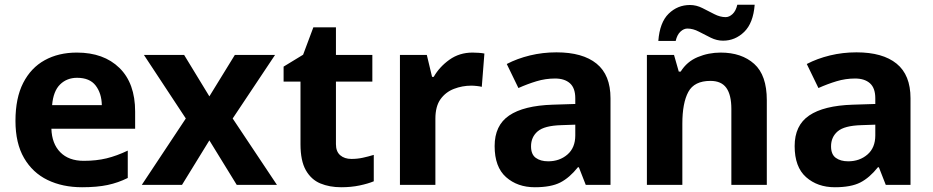

<svg xmlns="http://www.w3.org/2000/svg" viewBox="-20 -777 3922 807"><path d="M303 -556Q416 -556 482 -491.5Q548 -427 548 -308V-236H196Q198 -173 233.5 -137Q269 -101 332 -101Q385 -101 428 -111.5Q471 -122 517 -144V-29Q477 -9 432.5 0.5Q388 10 325 10Q243 10 180 -20.5Q117 -51 81 -113Q45 -175 45 -269Q45 -365 77.5 -428.5Q110 -492 168 -524Q226 -556 303 -556ZM304 -450Q261 -450 232.5 -422Q204 -394 199 -335H408Q407 -385 382 -417.5Q357 -450 304 -450Z M761 -279 585 -546H754L860 -372L967 -546H1136L958 -279L1144 0H975L860 -187L745 0H576Z M1457 -109Q1482 -109 1505 -114Q1528 -119 1551 -126V-15Q1527 -5 1491.5 2.5Q1456 10 1414 10Q1365 10 1326.5 -6Q1288 -22 1265.5 -61.5Q1243 -101 1243 -171V-434H1172V-497L1254 -547L1297 -662H1392V-546H1545V-434H1392V-171Q1392 -140 1410 -124.5Q1428 -109 1457 -109Z M1966 -556Q1977 -556 1992 -555Q2007 -554 2016 -552L2005 -412Q1998 -414 1984.5 -415.5Q1971 -417 1961 -417Q1923 -417 1888 -403.5Q1853 -390 1831.5 -360Q1810 -330 1810 -278V0H1661V-546H1774L1796 -454H1803Q1827 -496 1869 -526Q1911 -556 1966 -556Z M2319 -557Q2429 -557 2487.5 -509.5Q2546 -462 2546 -364V0H2442L2413 -74H2409Q2374 -30 2335 -10Q2296 10 2228 10Q2155 10 2107 -32.5Q2059 -75 2059 -163Q2059 -250 2120 -291.5Q2181 -333 2303 -337L2398 -340V-364Q2398 -407 2375.5 -427Q2353 -447 2313 -447Q2273 -447 2235 -435.5Q2197 -424 2159 -407L2110 -508Q2154 -531 2207.5 -544Q2261 -557 2319 -557ZM2398 -253 2340 -251Q2268 -249 2240 -225Q2212 -201 2212 -162Q2212 -128 2232 -113.5Q2252 -99 2284 -99Q2332 -99 2365 -127.5Q2398 -156 2398 -208Z M3009 -556Q3097 -556 3150 -508.5Q3203 -461 3203 -356V0H3054V-319Q3054 -378 3033 -407.5Q3012 -437 2966 -437Q2898 -437 2873 -390.5Q2848 -344 2848 -257V0H2699V-546H2813L2833 -476H2841Q2867 -518 2912.5 -537Q2958 -556 3009 -556ZM2747 -605Q2753 -683 2790.5 -719.5Q2828 -756 2880 -756Q2907 -756 2932.5 -743Q2958 -730 2982.5 -717.5Q3007 -705 3030 -705Q3045 -705 3059 -718Q3073 -731 3079 -757H3152Q3146 -680 3108 -643Q3070 -606 3019 -606Q2993 -606 2967.5 -618.5Q2942 -631 2917.5 -644Q2893 -657 2869 -657Q2854 -657 2840 -644Q2826 -631 2820 -605Z M3580 -557Q3690 -557 3748.5 -509.5Q3807 -462 3807 -364V0H3703L3674 -74H3670Q3635 -30 3596 -10Q3557 10 3489 10Q3416 10 3368 -32.5Q3320 -75 3320 -163Q3320 -250 3381 -291.5Q3442 -333 3564 -337L3659 -340V-364Q3659 -407 3636.5 -427Q3614 -447 3574 -447Q3534 -447 3496 -435.5Q3458 -424 3420 -407L3371 -508Q3415 -531 3468.5 -544Q3522 -557 3580 -557ZM3659 -253 3601 -251Q3529 -249 3501 -225Q3473 -201 3473 -162Q3473 -128 3493 -113.5Q3513 -99 3545 -99Q3593 -99 3626 -127.5Q3659 -156 3659 -208Z"/></svg>

Font: Noto IKEA Simplified Chinese
Style: Bold
Weight: 700
Designer: Monotype Design Team
Foundry: Monotype Imaging Inc.
Version: Version 1.100